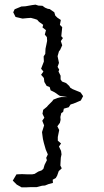

<svg xmlns="http://www.w3.org/2000/svg" viewBox="-20 -754 449 827"><path d="M327 -356 338 -340 328 -321 297 -308 284 -304 276 -292 255 -286 252 -272 244 -267 240 -250 241 -238 238 -225 227 -210 235 -194 229 -164V-148L243 -136L234 -123L243 -104L245 -89L242 -75L240 -41L246 -29L233 -17L226 3L220 13L207 20L208 34L189 39L174 45L161 46L138 52H112L91 53H73L52 41L35 24L51 -3L75 -4L100 -3H118L129 -5L145 -15L159 -20L167 -27L172 -44L182 -64L179 -74L186 -89L177 -110L169 -138L165 -155L163 -169L161 -185L170 -214L162 -234L171 -247L163 -264L166 -281L182 -294L187 -300L205 -318L210 -325L228 -332L244 -336H270L238 -341L233 -344L216 -356L198 -365L194 -379L181 -384L171 -401L169 -418L157 -432L167 -446L157 -458L169 -489L168 -511L175 -522L176 -544L180 -563L183 -578L182 -594L173 -605L178 -624L163 -636L166 -647L148 -660L140 -669L128 -673L113 -677L98 -676L77 -674L47 -681L37 -701L43 -714L72 -726L90 -727L118 -732L133 -734L145 -730L163 -729L174 -721L186 -716L194 -715L214 -701L218 -687L227 -678L242 -668L238 -647L248 -637L244 -598L251 -590L242 -577L248 -559L239 -539L234 -533L228 -512L234 -483L228 -466L235 -454L232 -446L241 -428V-412L247 -403L265 -396L278 -384L283 -376L293 -370Z"/></svg>

Font: Winky Rough Light
Style: Regular
Weight: 300
Designer: Simon Atzbach
Foundry: typofactur
Version: Version 1.206; ttfautohint (v1.8.4.7-5d5b)